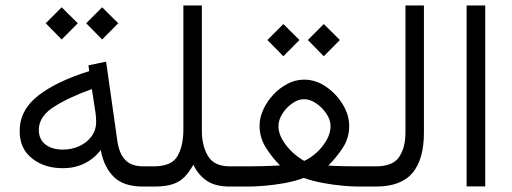

<svg xmlns="http://www.w3.org/2000/svg" viewBox="-20 -685 1880 705"><path d="M355 -658.2 414.1 -599.6 355 -540 296.4 -599.6ZM206.5 -658.2 265.6 -599.6 206.5 -540 147.9 -599.6ZM504.4 0Q433.6 0 397.5 -35.9Q361.3 -71.8 350.1 -133.8Q296.9 -67.4 210.4 -67.4Q143.1 -67.4 97.7 -103.3Q52.2 -139.2 52.2 -203.6Q52.2 -280.8 120.1 -333.7Q188 -386.7 307.6 -423.8L304.7 -445.3L369.6 -458.5L411.1 -166Q418 -120.1 440.4 -97.2Q462.9 -74.2 505.9 -74.2H524.9V0ZM333 -238.3Q333 -254.4 331.1 -268.1L317.4 -357.9Q229 -326.2 175.8 -291.3Q122.6 -256.3 122.6 -208.5Q122.6 -172.9 147 -154.3Q171.4 -135.7 211.4 -135.7Q242.7 -135.7 270.5 -148.2Q298.3 -160.6 315.7 -183.6Q333 -206.5 333 -238.3Z M653.3 -206.1V-665H721.2V-205.1Q721.2 -149.4 743.9 -111.8Q766.6 -74.2 823.7 -74.2H842.8V0H824.2Q769.5 0 738.3 -22Q707 -43.9 689.9 -80.1Q674.8 -53.2 657.7 -35.4Q640.6 -17.6 614.5 -8.8Q588.4 0 545.4 0H505.4V-74.2H544.9Q608.9 -74.2 630.9 -110.6Q652.8 -147 653.3 -206.1Z M1168.9 -596.7 1228 -538.1 1168.9 -478.5 1110.4 -538.1ZM1020.5 -596.7 1079.6 -538.1 1020.5 -478.5 961.9 -538.1ZM1262.2 -222.7Q1262.2 -179.2 1239.7 -144Q1217.3 -108.9 1185.5 -77.1Q1214.4 -75.2 1243.9 -74.7Q1273.4 -74.2 1293 -74.2H1340.3V0H1294.4Q1273.4 0 1239.7 -2.9Q1206.1 -5.9 1168.2 -12.7Q1130.4 -19.5 1095.7 -31.7Q1061 -19 1022.5 -12.2Q983.9 -5.4 949.2 -2.7Q914.6 0 891.6 0H823.2V-74.2H891.6Q914.6 -74.2 945.1 -75Q975.6 -75.7 1008.3 -77.6Q977.1 -108.9 955.1 -144.8Q933.1 -180.7 933.1 -223.6Q933.1 -252.9 946.8 -282.7Q960.4 -312.5 983.6 -337.4Q1006.8 -362.3 1035.9 -377.4Q1064.9 -392.6 1096.2 -392.6Q1139.2 -392.6 1177 -366.7Q1214.8 -340.8 1238.5 -301.8Q1262.2 -262.7 1262.2 -222.7ZM1096.2 -320.8Q1074.7 -320.8 1053 -305.4Q1031.2 -290 1016.8 -267.3Q1002.4 -244.6 1002.4 -221.7Q1002.4 -196.8 1017.3 -171.4Q1032.2 -146 1054.2 -125.7Q1076.2 -105.5 1097.2 -94.2Q1121.6 -105.5 1143.6 -125.7Q1165.5 -146 1179.7 -171.4Q1193.8 -196.8 1193.8 -222.7Q1193.8 -244.6 1178.7 -267.3Q1163.6 -290 1141.1 -305.4Q1118.7 -320.8 1096.2 -320.8Z M1320.8 -74.2H1360.4Q1422.9 -74.2 1445.8 -108.9Q1468.8 -143.6 1468.8 -197.8V-665H1536.6V-198.2Q1536.6 -100.1 1494.6 -50Q1452.6 0 1359.9 0H1320.8Z M1761.7 -665V-0.5H1693.4V-665Z"/></svg>

Font: Vazirmatn FD NL Light
Style: Regular
Weight: 300
Designer: Saber Rastikerdar
Foundry: Saber Rastikerdar
Version: Version 33.003